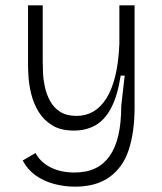

<svg xmlns="http://www.w3.org/2000/svg" viewBox="-20 -532 608 719"><path d="M261 167Q220 167 181.5 156.5Q143 146 113 124.5Q83 103 65 69L113 41Q131 75 169 94.5Q207 114 259 114Q304 114 336.5 98.5Q369 83 391 51.5Q413 20 423.5 -26.5Q434 -73 434 -135L447 -249H432Q420 -172 395.5 -126.5Q371 -81 336 -62Q301 -43 257 -43Q207 -43 175 -63Q143 -83 124.5 -113.5Q106 -144 97.5 -178Q89 -212 87 -241Q85 -270 85 -285V-512H140V-301Q140 -285 141 -260Q142 -235 148 -207Q154 -179 167.5 -154Q181 -129 205 -113.5Q229 -98 267 -98Q301 -98 329 -114Q357 -130 378 -163Q399 -196 411.5 -246.5Q424 -297 427 -367V-512H484V-131Q484 -84 478.5 -44Q473 -4 462 29.5Q451 63 432.5 88.5Q414 114 389.5 131.5Q365 149 333 158Q301 167 261 167Z"/></svg>

Font: Bricolage Grotesque ExtraLight
Style: Regular
Weight: 250
Designer: Mathieu Triay
Foundry: Atelier Triay
Version: Version 1.000;gftools[0.9.30]